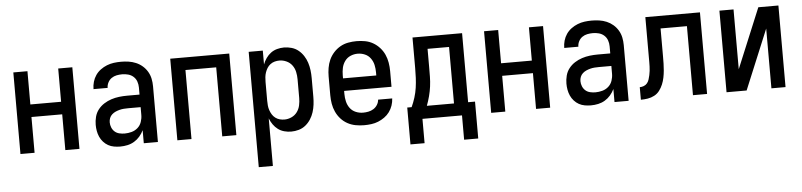

<svg xmlns="http://www.w3.org/2000/svg" viewBox="-45 -766 5089 1219"><g transform="rotate(-5 2500.0 -156.5)"><path d="M62 0V-520H152V-308H348V-520H438V0H348V-228H152V0Z M697 8Q678 8 658 4.5Q638 1 621 -8.5Q604 -18 590.5 -33Q577 -48 569 -66Q561 -84 557.5 -103.5Q554 -123 554 -143Q554 -168 560.5 -193.5Q567 -219 583 -239.5Q599 -260 621 -274Q643 -288 667.5 -296Q692 -304 717.5 -307Q743 -310 769 -310H848V-355Q848 -375 841.5 -393.5Q835 -412 820.5 -425Q806 -438 787 -443Q768 -448 749 -448Q731 -448 713.5 -444.5Q696 -441 681.5 -431Q667 -421 658.5 -404.5Q650 -388 650 -370H560V-371Q560 -394 566.5 -416.5Q573 -439 586 -458Q599 -477 618 -491Q637 -505 658.5 -513.5Q680 -522 702.5 -525Q725 -528 749 -528Q773 -528 797 -524.5Q821 -521 843.5 -511.5Q866 -502 884.5 -486Q903 -470 915.5 -449Q928 -428 933 -404Q938 -380 938 -355V0H848V-83Q838 -62 822.5 -44Q807 -26 787 -14Q767 -2 744 3Q721 8 697 8ZM733 -72Q755 -72 777 -78Q799 -84 816 -99Q833 -114 840.5 -136Q848 -158 848 -180V-230H769Q755 -230 741 -229Q727 -228 713.5 -224.5Q700 -221 687.5 -215.5Q675 -210 664.5 -200.5Q654 -191 649 -178Q644 -165 644 -151Q644 -134 650.5 -118Q657 -102 669.5 -91Q682 -80 699 -76Q716 -72 733 -72Z M1062 0V-520H1438V0H1348V-440H1152V0Z M1562 215V-520H1652V-432Q1660 -453 1673 -471.5Q1686 -490 1703.5 -503Q1721 -516 1743 -522Q1765 -528 1787 -528Q1812 -528 1836 -521Q1860 -514 1879 -498.5Q1898 -483 1911.5 -462Q1925 -441 1932.5 -417.5Q1940 -394 1943 -369.5Q1946 -345 1946 -320V-200Q1946 -175 1943 -150.5Q1940 -126 1932.5 -102.5Q1925 -79 1911.5 -58Q1898 -37 1879 -21.5Q1860 -6 1836 1Q1812 8 1787 8Q1765 8 1743 2Q1721 -4 1703.5 -17Q1686 -30 1673 -48.5Q1660 -67 1652 -88V215ZM1751 -72Q1774 -72 1796 -82Q1818 -92 1832 -111Q1846 -130 1851 -153.5Q1856 -177 1856 -200V-320Q1856 -343 1851 -366.5Q1846 -390 1832 -409Q1818 -428 1796 -438Q1774 -448 1751 -448Q1736 -448 1721 -444Q1706 -440 1693.5 -430.5Q1681 -421 1673 -408Q1665 -395 1660 -380.5Q1655 -366 1653.5 -350.5Q1652 -335 1652 -320V-200Q1652 -185 1653.5 -169.5Q1655 -154 1660 -139.5Q1665 -125 1673 -112Q1681 -99 1693.5 -89.5Q1706 -80 1721 -76Q1736 -72 1751 -72Z M2252 8Q2225 8 2198 3Q2171 -2 2147 -15Q2123 -28 2104.5 -48.5Q2086 -69 2074.5 -94Q2063 -119 2058.5 -146Q2054 -173 2054 -200V-320Q2054 -347 2058.5 -374Q2063 -401 2074 -425.5Q2085 -450 2103.5 -470.5Q2122 -491 2145.5 -504.5Q2169 -518 2196 -523Q2223 -528 2250 -528Q2277 -528 2304 -523Q2331 -518 2354.5 -504.5Q2378 -491 2396.5 -470.5Q2415 -450 2426 -425.5Q2437 -401 2441.5 -374Q2446 -347 2446 -320V-220H2144V-200Q2144 -176 2149.5 -152.5Q2155 -129 2169 -110Q2183 -91 2205.5 -81.5Q2228 -72 2252 -72Q2269 -72 2286.5 -75.5Q2304 -79 2319 -88.5Q2334 -98 2343.5 -113.5Q2353 -129 2354 -146H2444Q2443 -123 2435.5 -101Q2428 -79 2414.5 -60.5Q2401 -42 2382 -28.5Q2363 -15 2342 -6.5Q2321 2 2298 5Q2275 8 2252 8ZM2356 -300V-320Q2356 -344 2351 -367Q2346 -390 2332 -409.5Q2318 -429 2296 -438.5Q2274 -448 2250 -448Q2226 -448 2204 -438.5Q2182 -429 2168 -409.5Q2154 -390 2149 -367Q2144 -344 2144 -320V-300Z M2534 155V-80H2562Q2575 -108 2584.5 -138.5Q2594 -169 2598.5 -200Q2603 -231 2604.5 -262.5Q2606 -294 2606 -325V-520H2922V-80H2966V155H2876V0H2624V155ZM2659 -80H2832V-440H2695V-325Q2695 -294 2694.5 -262.5Q2694 -231 2690 -200.5Q2686 -170 2678 -139.5Q2670 -109 2659 -80Z M3062 0V-520H3152V-308H3348V-520H3438V0H3348V-228H3152V0Z M3697 8Q3678 8 3658 4.5Q3638 1 3621 -8.5Q3604 -18 3590.5 -33Q3577 -48 3569 -66Q3561 -84 3557.5 -103.5Q3554 -123 3554 -143Q3554 -168 3560.5 -193.5Q3567 -219 3583 -239.5Q3599 -260 3621 -274Q3643 -288 3667.5 -296Q3692 -304 3717.5 -307Q3743 -310 3769 -310H3848V-355Q3848 -375 3841.5 -393.5Q3835 -412 3820.5 -425Q3806 -438 3787 -443Q3768 -448 3749 -448Q3731 -448 3713.5 -444.5Q3696 -441 3681.5 -431Q3667 -421 3658.5 -404.5Q3650 -388 3650 -370H3560V-371Q3560 -394 3566.5 -416.5Q3573 -439 3586 -458Q3599 -477 3618 -491Q3637 -505 3658.5 -513.5Q3680 -522 3702.5 -525Q3725 -528 3749 -528Q3773 -528 3797 -524.5Q3821 -521 3843.5 -511.5Q3866 -502 3884.5 -486Q3903 -470 3915.5 -449Q3928 -428 3933 -404Q3938 -380 3938 -355V0H3848V-83Q3838 -62 3822.5 -44Q3807 -26 3787 -14Q3767 -2 3744 3Q3721 8 3697 8ZM3733 -72Q3755 -72 3777 -78Q3799 -84 3816 -99Q3833 -114 3840.5 -136Q3848 -158 3848 -180V-230H3769Q3755 -230 3741 -229Q3727 -228 3713.5 -224.5Q3700 -221 3687.5 -215.5Q3675 -210 3664.5 -200.5Q3654 -191 3649 -178Q3644 -165 3644 -151Q3644 -134 3650.5 -118Q3657 -102 3669.5 -91Q3682 -80 3699 -76Q3716 -72 3733 -72Z M4016 0V-80Q4029 -80 4042 -85Q4055 -90 4063.5 -100.5Q4072 -111 4076 -124.5Q4080 -138 4083 -151Q4086 -164 4087.5 -178Q4089 -192 4089.5 -205.5Q4090 -219 4090 -232.5Q4090 -246 4090 -260V-520H4438V0H4348V-440H4180V-261Q4180 -238 4179.5 -216Q4179 -194 4177 -171.5Q4175 -149 4170.5 -127Q4166 -105 4157.5 -84.5Q4149 -64 4135.5 -46Q4122 -28 4102 -17.5Q4082 -7 4060 -3.5Q4038 0 4016 0Z M4562 0V-520H4652V-139L4810 -520H4938V0H4848V-381L4690 0Z"/></g></svg>

Font: Iosevka SS10 Medium
Style: Regular
Weight: 500
Monospace: yes
Designer: Belleve Invis
Foundry: Belleve Invis
Version: Version 28.0.6; ttfautohint (v1.8.4)